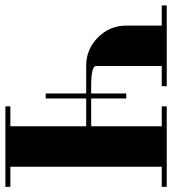

<svg xmlns="http://www.w3.org/2000/svg" viewBox="18 -674 655 732"><g transform="rotate(90 346.0 -307.5)"><path d="M0 -596.2V-615.2H308.1V-596.2H231V-346.2Q231 -327.1 308.1 -327.1H335.9V-460.9H355V-327.1H460.9V-596.2H384.8V-615.2H691.9V-596.2H615.2V-19H691.9V0H384.8V-19H460.9V-308.1H355V-153.8H335.9V-308.1H231Q167 -308.1 122.1 -353Q77.1 -397.9 77.1 -460.9V-596.2Z"/></g></svg>

Font: Hjet
Style: Regular
Weight: 400
Designer: T. Christopher White
Version: Version 1.2